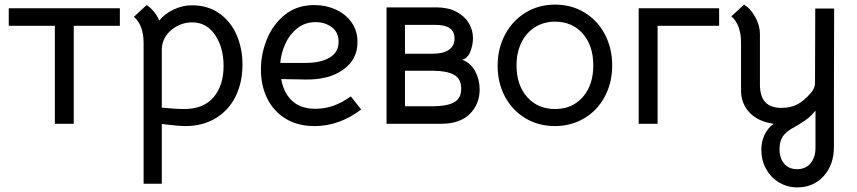

<svg xmlns="http://www.w3.org/2000/svg" viewBox="-20 -537 3716 833"><path d="M218 -425H18V-501H500V-425H300V0H218Z M1032 -257Q1032 -180 1002.5 -119.5Q973 -59 916.5 -24.5Q860 10 784 10Q754 10 682 1V260H603V-350Q603 -428 561 -464L616 -515Q631 -506 646 -488.5Q661 -471 671 -448Q695 -478 734 -496Q773 -514 812 -514Q882 -514 931.5 -479Q981 -444 1006.5 -385.5Q1032 -327 1032 -257ZM950 -251Q950 -331 913 -385.5Q876 -440 814 -440Q765 -440 725.5 -408.5Q686 -377 682 -328V-70Q742 -64 779 -64Q863 -64 906.5 -115Q950 -166 950 -251Z M1112 -235Q1112 -303 1138 -367Q1164 -431 1216 -473Q1268 -515 1344 -515Q1394 -515 1437 -495.5Q1480 -476 1505.5 -439.5Q1531 -403 1531 -355Q1531 -278 1468 -234Q1405 -190 1304 -192L1200 -194Q1211 -132 1248.5 -98.5Q1286 -65 1348 -65Q1429 -65 1502 -119L1547 -62Q1452 10 1345 10Q1271 10 1218.5 -22.5Q1166 -55 1139 -110.5Q1112 -166 1112 -235ZM1449 -356Q1449 -397 1419.5 -419Q1390 -441 1349 -441Q1303 -441 1269 -413.5Q1235 -386 1217 -345Q1199 -304 1196 -264H1304Q1371 -264 1410 -287Q1449 -310 1449 -356Z M1873 -505Q1923 -505 1959 -486.5Q1995 -468 2013.5 -437.5Q2032 -407 2032 -372Q2032 -342 2020.5 -313Q2009 -284 1985 -278Q2022 -264 2041.5 -228Q2061 -192 2061 -149Q2061 -85 2018 -42.5Q1975 0 1895 0H1657V-505ZM1952 -370Q1952 -429 1871 -429H1737V-304H1859Q1902 -304 1927 -320.5Q1952 -337 1952 -370ZM1981 -152Q1981 -196 1949 -213Q1917 -230 1858 -230H1737V-76H1858Q1919 -76 1950 -93Q1981 -110 1981 -152Z M2139 -252Q2139 -327 2171.5 -387.5Q2204 -448 2260.5 -482.5Q2317 -517 2388 -517Q2459 -517 2515.5 -483Q2572 -449 2604 -388.5Q2636 -328 2636 -253Q2636 -178 2604 -118Q2572 -58 2515 -24Q2458 10 2387 10Q2316 10 2259.5 -24Q2203 -58 2171 -117.5Q2139 -177 2139 -252ZM2554 -253Q2554 -339 2508.5 -391Q2463 -443 2388 -443Q2339 -443 2301 -419Q2263 -395 2242 -352Q2221 -309 2221 -253Q2221 -168 2267 -116Q2313 -64 2388 -64Q2463 -64 2508.5 -116Q2554 -168 2554 -253Z M3100 -501V-425H2833V0H2751V-501Z M3283 112Q3283 77 3297.5 47Q3312 17 3337 0Q3270 -9 3232.5 -48Q3195 -87 3195 -146V-352Q3195 -430 3153 -466L3208 -517Q3233 -503 3254.5 -467Q3276 -431 3277 -390V-171Q3277 -119 3300 -94Q3323 -69 3371 -69Q3410 -69 3439 -84Q3468 -99 3499 -135Q3516 -155 3516 -178L3517 -500H3599L3598 -145V100Q3598 178 3553.5 227Q3509 276 3439 276Q3396 276 3360 254.5Q3324 233 3303.5 195.5Q3283 158 3283 112ZM3518 104V-57Q3499 -32 3469 -12Q3444 5 3427 14Q3391 33 3376.5 54.5Q3362 76 3362 110Q3362 150 3382.5 173.5Q3403 197 3438 197Q3475 197 3496.5 171.5Q3518 146 3518 104Z"/></svg>

Font: Bellota
Style: Bold
Weight: 700
Designer: Kemie Guaida
Foundry: Kemie Guaida
Version: Version 4.001